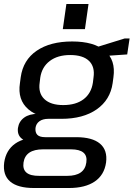

<svg xmlns="http://www.w3.org/2000/svg" viewBox="-36 -756 670 963"><path d="M272 -160Q162 -160 106.5 -207.5Q51 -255 64 -339L68 -369Q80 -455 148 -501.5Q216 -548 326 -548Q435 -548 490 -501.5Q545 -455 533 -369L529 -339Q517 -255 449 -207.5Q381 -160 272 -160ZM134 187Q53 187 15 154.5Q-23 122 -15 59Q-6 -3 40 -35.5Q86 -68 170 -68H346Q427 -68 465.5 -35.5Q504 -3 496 59Q487 122 439 154.5Q391 187 310 187ZM301 126Q388 126 397 59Q402 26 382.5 9.5Q363 -7 320 -7H180Q92 -7 82 59Q72 127 161 126ZM134 -44Q92 -44 71 -62.5Q50 -81 54 -114Q59 -147 85 -166Q111 -185 154 -185H275L272 -160H206Q179 -160 162 -148Q145 -136 142 -114Q140 -91 151.5 -79.5Q163 -68 191 -68H258L255 -44ZM281 -229Q345 -229 383.5 -258.5Q422 -288 430 -342L433 -367Q441 -421 410.5 -450.5Q380 -480 316 -480Q253 -480 213.5 -450Q174 -420 166 -367L163 -342Q155 -289 186.5 -259Q218 -229 281 -229ZM434 -515 589 -563H614L602 -483L427 -471ZM408 -736 390 -610H279L297 -736Z"/></svg>

Font: Pathway Extreme 28pt Medium
Style: Italic
Weight: 500
Italic angle: -8°
Designer: Eduardo Rodriguez Tunni
Foundry: Eduardo Rodriguez Tunni
Version: Version 1.001;gftools[0.9.26]